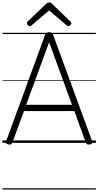

<svg xmlns="http://www.w3.org/2000/svg" viewBox="-20 -1149 791 1544"><path d="M50 13Q34 10 30 3Q26 -4 30 -16L342 -867Q346 -880 353.5 -885Q361 -890 375 -890Q390 -890 397 -885Q404 -880 408 -867L720 -16Q725 -4 720.5 3Q716 10 700 13Q686 15 679.5 10.5Q673 6 667 -10L578 -256H173L82 -10Q77 6 70.5 10.5Q64 15 50 13ZM190 -306H559L375 -809ZM219 -939Q212 -939 204.5 -946.5Q197 -954 197 -962Q197 -965 197.5 -968.5Q198 -972 202 -976L350 -1117Q355 -1122 360.5 -1125.5Q366 -1129 375 -1129Q384 -1129 389 -1125.5Q394 -1122 400 -1117L548 -974Q552 -971 552.5 -968Q553 -965 553 -962Q553 -954 546 -946.5Q539 -939 531 -939Q526 -939 522.5 -941Q519 -943 514 -947L375 -1065L236 -947Q232 -943 228 -941Q224 -939 219 -939ZM0 365H751V375H0ZM0 -20H751V0H0ZM0 -505H751V-500H0ZM0 -885H751V-875H0Z"/></svg>

Font: Playwrite AT Guides
Style: Regular
Weight: 400
Designer: Veronika Burian, José Scaglione
Foundry: TypeTogether
Version: Version 1.003